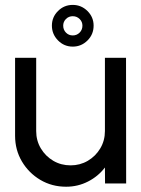

<svg xmlns="http://www.w3.org/2000/svg" viewBox="-20 -730 562 764"><path d="M40 -190V-500H124V-208.5Q124 -170.5 142.5 -139.5Q161 -108.5 192 -90.2Q223 -72 261 -72Q298.5 -72 329.5 -90.2Q360.5 -108.5 379 -139.5Q397.5 -170.5 397.5 -208.5V-500H481.5L482 0H398L397.5 -63.5Q371 -28.5 330.5 -7.8Q290 13 243 13Q186.5 13 140.5 -14.2Q94.5 -41.5 67.2 -87.5Q40 -133.5 40 -190ZM269.5 -544.5Q235 -544.5 210.8 -569.2Q186.5 -594 186.5 -628Q186.5 -662 210.8 -686.2Q235 -710.5 269.5 -710.5Q303.5 -710.5 328 -686.2Q352.5 -662 352.5 -628Q352.5 -593 328 -568.8Q303.5 -544.5 269.5 -544.5ZM269.5 -589Q285.5 -589 296.8 -600.2Q308 -611.5 308 -628Q308 -643.5 296.8 -654.5Q285.5 -665.5 269.5 -665.5Q253.5 -665.5 242.5 -654.5Q231.5 -643.5 231.5 -628Q231.5 -611.5 242.5 -600.2Q253.5 -589 269.5 -589Z"/></svg>

Font: Urbanist Medium
Style: Regular
Weight: 500
Designer: Corey Hu
Foundry: Corey Hu
Version: Version 1.321; ttfautohint (v1.8.4.7-5d5b)